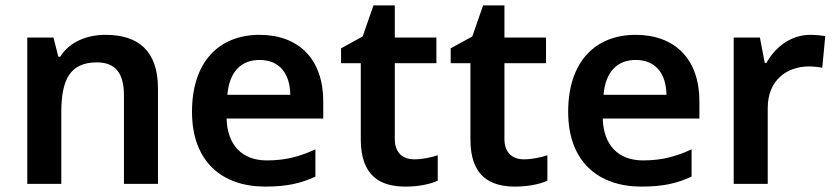

<svg xmlns="http://www.w3.org/2000/svg" viewBox="-20 -681 3095 711"><path d="M371 -552C303 -552 238 -527 203 -471H196L178 -542H81V0H207V-265C207 -384 238 -450 339 -450C408 -450 439 -409 439 -328V0H565V-353C565 -493 492 -552 371 -552Z M941 -552C791 -552 691 -452 691 -267C691 -82 803 10 962 10C1042 10 1094 -2 1148 -27V-128C1089 -101 1038 -87 968 -87C876 -87 822 -144 819 -242H1177V-306C1177 -461 1087 -552 941 -552ZM941 -459C1018 -459 1054 -405 1055 -330H822C829 -415 873 -459 941 -459Z M1514 -91C1472 -91 1442 -115 1442 -166V-447H1596V-542H1442V-661H1363L1323 -546L1243 -502V-447H1316V-165C1316 -28 1389 10 1482 10C1529 10 1574 1 1601 -12V-106C1576 -98 1545 -91 1514 -91Z M1920 -91C1878 -91 1848 -115 1848 -166V-447H2002V-542H1848V-661H1769L1729 -546L1649 -502V-447H1722V-165C1722 -28 1795 10 1888 10C1935 10 1980 1 2007 -12V-106C1982 -98 1951 -91 1920 -91Z M2334 -552C2184 -552 2084 -452 2084 -267C2084 -82 2196 10 2355 10C2435 10 2487 -2 2541 -27V-128C2482 -101 2431 -87 2361 -87C2269 -87 2215 -144 2212 -242H2570V-306C2570 -461 2480 -552 2334 -552ZM2334 -459C2411 -459 2447 -405 2448 -330H2215C2222 -415 2266 -459 2334 -459Z M2981 -552C2907 -552 2850 -505 2818 -448H2812L2794 -542H2697V0H2823V-281C2823 -386 2896 -435 2976 -435C2990 -435 3012 -433 3025 -430L3036 -547C3022 -550 2998 -552 2981 -552Z"/></svg>

Font: Noto Sans Arabic SemBd
Style: Regular
Weight: 600
Designer: Monotype Design Team, Nadine Chahine, Nizar Qandah and Khaled Hosny
Foundry: Monotype Imaging Inc.
Version: Version 2.012